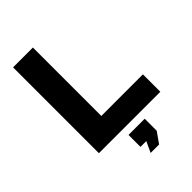

<svg xmlns="http://www.w3.org/2000/svg" viewBox="-269 -810 1123 1123"><g transform="rotate(-45 292.5 -248.5)"><path d="M283 213 314 146H266V47H400V146L353 213ZM68 0V-710H232V-144H576V0Z"/></g></svg>

Font: Oxford Sans
Style: Regular
Weight: 800
Designer: Matt McInerney, Pablo Impallari, Rodrigo Fuenzalida
Foundry: Matt McInerney, Pablo Impallari, Rodrigo Fuenzalida
Version: Version 3.000g; ttfautohint (v1.5) -l 8 -r 28 -G 28 -x 14 -D